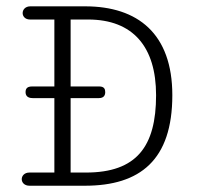

<svg xmlns="http://www.w3.org/2000/svg" viewBox="-20 -592 645 612"><path d="M84 -279.3H153.3V-42H73.7C57.6 -42 49.3 -31.2 49.3 -21C49.3 -10.3 57.6 0 74.2 0H250.5C426.8 0 529.3 -82 529.3 -288.6C529.3 -484.9 418.9 -571.8 251.5 -571.8H76.7C60.5 -571.8 52.2 -561 52.2 -550.3C52.2 -540 60.1 -529.8 75.7 -529.8H153.3V-316.4H82C64.9 -316.4 61.5 -307.6 61.5 -298.3C61.5 -289.1 65.9 -279.3 84 -279.3ZM477.5 -288.6C477.5 -125 415.5 -42 253.9 -42H205.1V-279.3H295.4C311.5 -279.3 315.4 -289.1 315.4 -298.3C315.4 -307.6 312.5 -316.4 296.4 -316.4H205.1V-529.8H260.7C403.8 -529.8 477.5 -442.9 477.5 -288.6Z"/></svg>

Font: Cutive Mono
Style: Regular
Weight: 400
Monospace: yes
Designer: Vernon Adams
Foundry: Vernon Adams
Version: Version 1.002